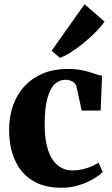

<svg xmlns="http://www.w3.org/2000/svg" viewBox="-20 -874 526 905"><path d="M271 11Q186.5 11 131.5 -24Q76.5 -59 49.8 -120.5Q23 -182 23 -261Q23 -326 42.2 -379Q61.5 -432 97.8 -470Q134 -508 184.2 -528.5Q234.5 -549 296.5 -549Q341 -549 371.8 -542Q402.5 -535 423.8 -527.2Q445 -519.5 461 -517L454.5 -353H365L341 -463.5Q339 -474.5 331 -482.2Q323 -490 312.2 -494Q301.5 -498 289.5 -498Q260 -498 238 -477.5Q216 -457 203.5 -411.5Q191 -366 190.5 -290Q190.5 -233.5 199.8 -192Q209 -150.5 226.5 -123.8Q244 -97 268 -83.8Q292 -70.5 321 -70.5Q345 -70.5 367.8 -75.8Q390.5 -81 410.2 -89.2Q430 -97.5 444.5 -107.5L464 -64Q451 -49.5 422.2 -32Q393.5 -14.5 354.5 -1.8Q315.5 11 271 11ZM262 -601.5 223.5 -635 378.5 -854 472.5 -772.5Q457.5 -749.5 432 -723.8Q406.5 -698 376.5 -673.2Q346.5 -648.5 317 -629.5Q287.5 -610.5 263.5 -601.5Z"/></svg>

Font: Merriweather 72pt ExtraBold
Style: Regular
Weight: 800
Version: Version 2.100